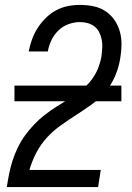

<svg xmlns="http://www.w3.org/2000/svg" viewBox="-20 -763 540 783"><path d="M8 0V-1Q12 -28 17.5 -55.5Q23 -83 31.5 -109Q40 -135 52.5 -161Q65 -187 82 -210.5Q99 -234 119 -255Q139 -276 162 -294Q185 -312 209.5 -327.5Q234 -343 258.5 -358Q283 -373 306.5 -391Q330 -409 348.5 -431.5Q367 -454 378 -480Q389 -506 394 -534Q394 -534 394 -534.5Q394 -535 394 -535Q396 -551 397 -568Q398 -585 395 -600.5Q392 -616 385 -630.5Q378 -645 366 -654.5Q354 -664 338.5 -668.5Q323 -673 306 -673Q283 -673 259.5 -664.5Q236 -656 218 -638.5Q200 -621 189.5 -598.5Q179 -576 175 -553H97Q102 -578 110.5 -602Q119 -626 133 -648Q147 -670 166 -689Q185 -708 208 -720.5Q231 -733 256 -738Q281 -743 306 -743Q334 -743 361 -737.5Q388 -732 410 -717.5Q432 -703 447 -681Q462 -659 469 -633.5Q476 -608 475.5 -579.5Q475 -551 470 -523Q464 -487 449.5 -453Q435 -419 410.5 -389.5Q386 -360 354.5 -337.5Q323 -315 291 -294.5Q259 -274 227.5 -251.5Q196 -229 170.5 -201Q145 -173 127.5 -139Q110 -105 100 -70H391L380 0ZM475 -350H39V-414H475Z"/></svg>

Font: Iosevka Curly Oblique
Style: Regular
Weight: 400
Italic angle: -9°
Monospace: yes
Designer: Belleve Invis
Foundry: Belleve Invis
Version: Version 11.1.0; ttfautohint (v1.8.3)